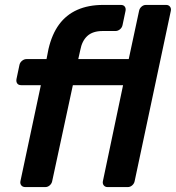

<svg xmlns="http://www.w3.org/2000/svg" viewBox="-20 -760 715 780"><path d="M83 0Q72 0 66.5 -7Q61 -14 63 -24L146 -414H66Q55 -414 50 -421Q45 -428 47 -439L59 -496Q61 -506 69.5 -513Q78 -520 88 -520H169L177 -561Q191 -621 220 -660.5Q249 -700 294 -720Q339 -740 399 -740H471Q482 -740 487 -733Q492 -726 490 -716L478 -659Q476 -648 467.5 -641Q459 -634 449 -634H397Q357 -634 335 -614Q313 -594 306 -556L298 -520H503L545 -716Q547 -726 555 -733Q563 -740 573 -740H655Q665 -740 670.5 -733Q676 -726 674 -716L527 -24Q525 -14 517 -7Q509 0 499 0H417Q407 0 401.5 -7Q396 -14 398 -24L480 -414H276L192 -24Q190 -14 182 -7Q174 0 164 0Z"/></svg>

Font: Rubik Medium
Style: Italic
Weight: 500
Italic angle: -12°
Designer: Hubert and Fischer
Foundry: Hubert and Fischer
Version: Version 2.300;gftools[0.9.30]